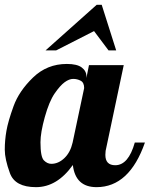

<svg xmlns="http://www.w3.org/2000/svg" viewBox="-33 -770 621 796"><path d="M417 -561 356.9 -641.1 199.7 -561H155.8L367.7 -750H388.7L448.7 -561ZM134.8 -180.2Q134.8 -119.6 148.9 -105.2Q163.1 -90.8 179.7 -90.8Q209 -90.8 233.9 -114.5Q258.8 -138.2 268.1 -179.2L315.9 -404.8Q315.9 -427.7 301.5 -435.3Q287.1 -442.9 270.5 -442.9Q253.9 -442.9 235.1 -429.2Q216.3 -415.5 193.6 -382.6Q170.9 -349.6 152.8 -284.9Q134.8 -220.2 134.8 -180.2ZM244.1 -504.9Q286.6 -504.9 305.9 -490.2Q325.2 -475.6 325.2 -454.1V-446.8L335.9 -500H480L408.2 -160.2Q403.8 -145 403.8 -127.9Q403.8 -85 444.8 -85Q499.5 -85 525.9 -179.2H567.9Q503.4 5.9 367.2 5.9Q279.8 5.9 269 -85.9Q203.6 5.9 116.2 5.9Q29.3 5.9 8.1 -52.2Q-13.2 -110.4 -13.2 -149.4Q-13.2 -188.5 -6.3 -227.8Q0.5 -267.1 23.2 -329.8Q45.9 -392.6 104 -448.7Q162.1 -504.9 244.1 -504.9Z"/></svg>

Font: Lobster-Regular
Style: Regular
Weight: 400
Designer: Pablo Impallari
Foundry: Pablo Impallari
Version: Version 1.007; ttfautohint (v1.1) -l 8 -r 50 -G 50 -x 14 -D 